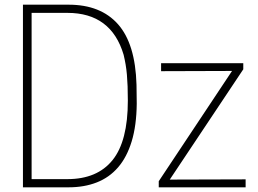

<svg xmlns="http://www.w3.org/2000/svg" viewBox="-20 -800 1104 820"><path d="M273 0H78V-780H273Q410 -780 484 -696.5Q558 -613 563 -438Q563 -418 563.5 -398Q564 -378 564 -357Q563 -264 542.5 -196.5Q522 -129 484.5 -85.5Q447 -42 393.5 -21Q340 0 273 0ZM268 -35Q395 -35 460.5 -116Q526 -197 526 -370Q526 -404 525 -431Q524 -458 522 -481Q520 -504 516.5 -524.5Q513 -545 508 -566Q455 -745 268 -745H115V-35ZM1029 0H658V-26L971 -497L668 -496V-530H1019V-504L705 -33L1029 -34Z"/></svg>

Font: Tanohe Sans ExtraLight
Style: Regular
Weight: 250
Designer: Village Type and Design LLC & Cristiano Sobral
Foundry: Cooper Hewitt Smithsonian Design Museum
Version: Version 1.00;May 30, 2020;FontCreator 12.0.0.2522 64-bit; tt